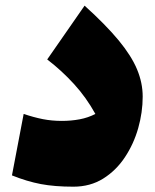

<svg xmlns="http://www.w3.org/2000/svg" viewBox="-20 -666 561 697"><path d="M498 -315.4Q498 -258.3 481.7 -200.7Q465.3 -143.1 433.3 -95Q401.4 -46.9 354.5 -17.6Q307.6 11.7 246.6 11.7Q178.2 11.7 128.2 2.2Q78.1 -7.3 23.4 -29.3L65.9 -252.4Q102.1 -240.2 135 -233.6Q168 -227.1 204.1 -227.1Q238.3 -227.1 269.3 -232.9Q300.3 -238.8 326.2 -252.4Q293 -312.5 248.5 -361.1Q204.1 -409.7 151.4 -450.2L287.1 -645.5Q364.7 -575.2 410.9 -519.3Q457 -463.4 477.5 -414.3Q498 -365.2 498 -315.4Z"/></svg>

Font: Pinar DS1 Black
Style: Regular
Weight: 900
Designer: Amin Abedi
Version: Version 3.000